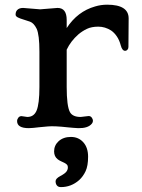

<svg xmlns="http://www.w3.org/2000/svg" viewBox="-20 -534 601 811"><path d="M45.9 0ZM101.6 7.3Q52.2 7.3 52.2 -22.5Q52.2 -30.3 57.4 -36.9Q62.5 -43.5 70.8 -43.5L95.2 -40Q123 -40 134.3 -66.4Q146.5 -94.7 146.5 -167V-315.9Q146.5 -387.2 134.8 -412.6Q123 -436.5 106.9 -442.4Q90.8 -448.2 77.9 -451.9Q64.9 -455.6 55.4 -460.4Q45.9 -465.3 45.9 -471.9Q45.9 -478.5 47.4 -482.9Q48.8 -487.3 52.2 -491.2Q60.5 -500.5 77.6 -500.5L149.4 -494.6L223.1 -500.5Q261.7 -500.5 261.7 -449.7V-415.5Q307.6 -485.8 381.8 -506.8Q406.2 -514.2 432.6 -514.2Q523.4 -514.2 523.4 -456.1L522.5 -335.4Q522.5 -328.6 518.3 -324Q514.2 -319.3 508.8 -319.3Q496.1 -319.3 490.2 -341.8Q484.4 -364.3 473.6 -380.1Q462.9 -396 449.2 -405.3Q423.8 -421.4 395.3 -421.4Q366.7 -421.4 347.2 -412.1Q327.6 -402.8 311 -388.7Q278.8 -360.4 261.7 -324.2V-167Q261.7 -85.9 275.4 -60.5Q286.6 -40 320.8 -40L354.5 -43.9Q362.8 -43.9 367.7 -37.1Q372.6 -30.3 372.6 -23.9Q372.6 -17.6 368.4 -12.2Q364.3 -6.8 357.4 -2.4Q335.4 11.2 289.1 5.9Q277.8 4.9 266.6 3.9Q210.4 -2.4 182.6 0Q154.8 2.4 143.1 3.7Q131.3 4.9 121.6 6.1Q111.8 7.3 101.6 7.3ZM208.5 105.5Q208.5 80.1 227.5 62.5Q247.6 44.4 279.5 44.4Q311.5 44.4 331.8 66.9Q352.1 89.4 352.1 127.9Q352.1 166.5 341.6 189Q331.1 211.4 314.5 226.6Q280.8 256.3 237.3 256.3Q226.1 256.3 220.5 249.5Q214.8 242.7 214.8 231.4Q214.8 220.2 234.6 209.7Q254.4 199.2 260.5 190.9Q266.6 182.6 266.6 173.8Q266.6 165 262.2 160.9Q257.8 156.7 251.5 153.6Q245.1 150.4 237.5 147Q230 143.6 223.6 138.7Q208.5 127 208.5 105.5Z"/></svg>

Font: Stoke
Style: Regular
Weight: 400
Designer: Nicole Fally
Foundry: Nicole Fally
Version: Version 1.002